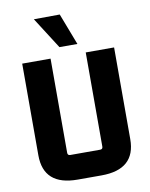

<svg xmlns="http://www.w3.org/2000/svg" viewBox="-94 -921 783 1000"><g transform="rotate(-10 298.0 -421.5)"><path d="M155 -852 292 -853 356 -686H261ZM361 10H235Q55 10 55 -150V-635H205V-137Q205 -123 219 -123H377Q391 -123 391 -137V-635H541V-150Q541 10 361 10Z"/></g></svg>

Font: Gemunu Libre ExtraBold
Style: Regular
Weight: 800
Designer: Puspanada Ekanayake, Sola Matas, Pathum Egodawatta, Kosala Senevirathne
Foundry: mooniak
Version: Version 1.100